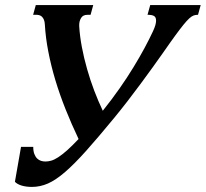

<svg xmlns="http://www.w3.org/2000/svg" viewBox="-20 -736 822 767"><path d="M296.4 -631.8Q298.8 -591.3 307.1 -547.6Q315.4 -503.9 327.9 -460.2Q340.3 -416.5 356.4 -374Q372.6 -331.5 390.6 -293.5Q427.2 -339.4 458 -383.3Q488.8 -427.2 513.4 -467.8Q538.1 -508.3 557.4 -544.2Q576.7 -580.1 590.8 -610.4Q597.7 -625 600.6 -635.5Q603.5 -646 603.5 -653.3Q603.5 -668 594.7 -672.4Q585.9 -676.8 575.2 -676.8H569.3L580.1 -715.8H781.7L771 -676.8H768.6Q760.3 -676.8 752.7 -673.8Q745.1 -670.9 735.6 -662.1Q726.1 -653.3 712.6 -636.7Q699.2 -620.1 679.2 -592.8Q673.3 -585 660.6 -566.9Q647.9 -548.8 629.9 -523.2Q611.8 -497.6 589.4 -466.3Q566.9 -435.1 541.7 -401.1Q516.6 -367.2 489.5 -332Q462.4 -296.9 435.1 -263.7Q371.1 -186 324.2 -133.5Q277.3 -81.1 240 -48.8Q202.6 -16.6 171.4 -2.9Q140.1 10.7 107.9 10.7Q84.5 10.7 66.7 5.4Q48.8 0 39.6 -9.8L64 -149.4H112.8Q112.8 -132.3 117.2 -120.8Q121.6 -109.4 128.4 -102.8Q135.3 -96.2 143.8 -93.5Q152.3 -90.8 161.6 -90.8Q172.4 -90.8 184.6 -94.2Q196.8 -97.7 212.4 -107.7Q228 -117.7 247.8 -135.3Q267.6 -152.8 293.9 -180.7Q265.6 -240.2 241.9 -299.6Q218.3 -358.9 200.9 -416.7Q183.6 -474.6 172.9 -530.3Q162.1 -585.9 159.2 -637.7Q158.7 -649.4 155.5 -657Q152.3 -664.6 147.9 -668.9Q143.6 -673.3 137.9 -675Q132.3 -676.8 127.4 -676.8H112.3L123 -715.8H352.5L341.8 -676.8H329.1Q311.5 -676.8 304 -664.3Q296.4 -651.9 296.4 -636.2Z"/></svg>

Font: Arian AMU Serif
Style: Bold Italic
Weight: 700
Italic angle: -15°
Designer: Ruben Hakobyan (Tarumian)
Foundry: Ruben Hakobyan (Tarumian)
Version: Version 1.002